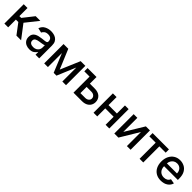

<svg xmlns="http://www.w3.org/2000/svg" viewBox="470 -2184 3827 3827"><g transform="rotate(45 2383.5 -270.5)"><path d="M71.4 0V-545.5H177.6V-316.8H228.7L408.7 -545.5H540.1L328.8 -280.2L542.6 0H410.9L246.4 -218H177.6V0Z M783.4 12.1Q731.5 12.1 689.8 -7.1Q648.1 -26.3 623.6 -63.4Q599.1 -100.5 599.1 -154.1Q599.1 -200.6 617 -230.5Q634.9 -260.3 665 -277.7Q695 -295.1 732.2 -303.8Q769.5 -312.5 808.2 -317.1Q857.2 -322.8 887.6 -326.5Q918 -330.3 932 -338.8Q946 -347.3 946 -366.5V-369Q946 -415.5 919.9 -441.1Q893.8 -466.6 842.3 -466.6Q788.7 -466.6 758 -443.2Q727.3 -419.7 715.6 -390.6L615.8 -413.4Q642.4 -487.9 704.7 -520.2Q767 -552.6 840.9 -552.6Q873.6 -552.6 910.2 -544.9Q946.7 -537.3 979.2 -516.9Q1011.7 -496.4 1032.1 -459.2Q1052.6 -421.9 1052.6 -362.2V0H948.9V-74.6H944.6Q929.3 -44 890.3 -16Q851.2 12.1 783.4 12.1ZM806.5 -73.2Q850.9 -73.2 882.1 -90.6Q913.4 -108 929.9 -136.2Q946.4 -164.4 946.4 -196.7V-267Q938.9 -259.6 913.7 -253.9Q888.5 -248.2 860.4 -244.3Q832.4 -240.4 815 -237.9Q768.8 -231.9 736 -213.6Q703.1 -195.3 703.1 -152.7Q703.1 -113.3 732.2 -93.2Q761.4 -73.2 806.5 -73.2Z M1500 -131.4 1676.1 -545.5H1808.2V0H1704.9V-395.2L1539.4 0H1460.6L1297.9 -396.7V0H1193.9V-545.5H1327.4Z M2123.2 -358H2257.5Q2357.6 -358 2411.6 -308.2Q2465.6 -258.5 2465.6 -180Q2465.6 -128.9 2441.4 -88.1Q2417.3 -47.2 2370.7 -23.6Q2324.2 0 2257.5 0H2019.2V-453.5H1871.1V-545.5H2123.2ZM2123.2 -266.3V-91.6H2257.5Q2303.3 -91.6 2332.7 -115.6Q2362.2 -139.6 2362.2 -176.8Q2362.2 -216.3 2332.7 -241.3Q2303.3 -266.3 2257.5 -266.3Z M2688.6 -545.5V-318.5H2924.7V-545.5H3028.4V0H2924.7V-226.6H2688.6V0H2584.5V-545.5Z M3274.1 -148.8 3514.6 -545.5H3628.9V0H3524.9V-397L3285.5 0H3170.1V-545.5H3274.1Z M3704.2 -453.8V-545.5H4164.4V-453.8H3986.5V0H3882.8V-453.8Z M4486.2 11Q4405.9 11 4347.7 -23.8Q4289.4 -58.6 4258 -121.6Q4226.6 -184.7 4226.6 -269.2Q4226.6 -353 4258 -416.9Q4289.4 -480.8 4346.1 -516.7Q4402.7 -552.6 4478.7 -552.6Q4540.5 -552.6 4595.7 -525Q4650.9 -497.5 4685.5 -437.3Q4720.2 -377.1 4720.2 -278.4V-240.8H4332.4Q4334.5 -161.9 4376.8 -119.3Q4419 -76.7 4487.2 -76.7Q4532.7 -76.7 4565.7 -96.2Q4598.7 -115.8 4612.9 -154.5L4713.4 -136.4Q4695.3 -70 4635.3 -29.5Q4575.3 11 4486.2 11ZM4332.7 -320.3H4616.1Q4615.8 -382.8 4578.5 -423.8Q4541.2 -464.8 4479.4 -464.8Q4436.4 -464.8 4404.3 -444.8Q4372.2 -424.7 4353.5 -391.9Q4334.9 -359 4332.7 -320.3Z"/></g></svg>

Font: Inter UI Medium
Style: Regular
Weight: 500
Designer: Rasmus Andersson
Foundry: rsms
Version: 3.2;8d6f07862